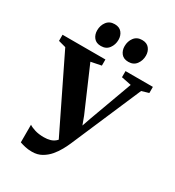

<svg xmlns="http://www.w3.org/2000/svg" viewBox="-249 -1103 1136 1249"><g transform="rotate(30 319.0 -478.0)"><path d="M188 16Q158 16 135 10.5Q112 5 95 -1V-133.5Q110.5 -122.5 139.5 -113.5Q168.5 -104.5 207 -104.5Q233.5 -104.5 254.2 -110.5Q275 -116.5 290.5 -130Q306 -143.5 315.5 -165V-107.5L35.5 -682L-20 -697V-743H302V-697L224.5 -681.5L364 -358.5L406 -245.5L367.5 -239L409 -359L527 -682L453 -697V-743H658.5V-697L605.5 -681.5L380.5 -158Q370.5 -134.5 354.2 -104.8Q338 -75 314.8 -47.5Q291.5 -20 260 -2Q228.5 16 188 16ZM231.5 -804Q196.5 -804 178.5 -826.2Q160.5 -848.5 160.5 -880.5Q160.5 -918 181.2 -945.2Q202 -972.5 240 -972.5H241Q276 -972.5 294 -950.2Q312 -928 312 -896Q312 -859.5 291.5 -831.8Q271 -804 232.5 -804ZM437.5 -804Q402.5 -804 384.5 -826.2Q366.5 -848.5 366.5 -880.5Q366.5 -918 387.2 -945.2Q408 -972.5 446 -972.5H447Q482 -972.5 500 -950.2Q518 -928 518 -896Q518 -859.5 497.5 -831.8Q477 -804 438.5 -804Z"/></g></svg>

Font: Merriweather 72pt ExtraBold
Style: Regular
Weight: 800
Version: Version 2.100